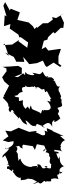

<svg xmlns="http://www.w3.org/2000/svg" viewBox="582 -1190 646 1851"><g transform="rotate(-90 905.5 -264.0)"><path d="M335 -538C354 -551 269 -500 244 -508C232 -514 283 -529 222 -491C215 -472 253 -530 203 -519C211 -491 157 -466 197 -470C188 -436 179 -484 165 -454C124 -436 102 -386 128 -380C88 -406 91 -363 97 -375C94 -340 118 -289 114 -349C98 -267 119 -297 79 -230L57 -272C62 -236 79 -224 73 -216C37 -186 111 -164 79 -151C93 -93 114 -95 85 -142C76 -67 95 -106 106 -92C128 -27 77 -13 131 -33C171 -42 120 -27 176 -8C162 29 201 31 156 -2C196 -32 223 0 231 37C221 40 240 -23 326 -10C286 -27 299 -24 354 -46C346 -13 368 -5 372 -63C409 -65 415 -86 393 -87C379 -49 389 -7 369 10C428 -25 413 18 426 -6C453 7 466 7 480 39C537 -28 519 -12 519 27L567 -79L573 -82L596 -136C546 -136 559 -112 572 -159C503 -131 538 -194 525 -176L557 -244L570 -230L560 -306L590 -384L600 -406V-407L565 -483L572 -537L517 -506L478 -561L462 -507L471 -458C421 -446 409 -514 392 -523C432 -539 374 -549 403 -497C353 -522 345 -572 311 -563ZM426 -373 437 -363 422 -271 386 -251 441 -232 428 -161C405 -154 391 -133 372 -171C403 -170 398 -117 364 -149C357 -84 308 -128 328 -116C307 -82 273 -135 243 -89C252 -105 209 -84 207 -106C212 -143 239 -188 227 -128C184 -184 223 -181 243 -201C260 -258 223 -201 216 -236L231 -227C233 -253 223 -310 222 -274C216 -356 281 -376 235 -345C242 -354 269 -387 303 -390C281 -424 257 -410 304 -411C328 -423 341 -403 370 -431C401 -411 418 -422 416 -440C437 -375 417 -423 400 -370Z M1196 -414C1192 -463 1189 -513 1187 -563L1172 -526L1143 -524L1136 -531L1087 -567L1046 -546L1006 -500L906 -552C903 -520 908 -565 886 -557C824 -493 824 -511 803 -507C810 -478 777 -527 749 -487C805 -466 742 -462 746 -439C748 -472 768 -476 690 -406C674 -446 681 -390 708 -406C656 -364 651 -381 629 -325C683 -347 677 -348 656 -318C627 -291 601 -268 628 -234L611 -250C609 -266 663 -192 642 -242C606 -147 591 -132 611 -186C660 -125 656 -111 609 -82C649 -93 691 -72 646 -91C692 -55 671 -65 655 -64C665 -20 708 -1 679 -5C707 -10 747 -33 723 -34C783 -5 756 -23 792 -33C812 46 819 -7 878 7C828 9 903 13 889 -31C872 37 949 -28 946 -11C922 -9 978 -43 998 -6C985 -57 1042 -34 1060 -84C1050 -30 1006 -61 1069 -69C1103 -109 1074 -82 1091 -150C1062 -131 1106 -160 1097 -121C1072 -145 1125 -170 1141 -175C1099 -212 1122 -204 1130 -277L1114 -257C1119 -256 1090 -252 1121 -331C1108 -353 1115 -304 1136 -346C1076 -340 1137 -355 1120 -371C1078 -429 1088 -401 1092 -447L1120 -378L1176 -377L1189 -398ZM915 -414C908 -428 943 -395 940 -391C946 -384 942 -354 947 -370C1020 -395 973 -328 1008 -346C975 -317 1008 -272 991 -260L1026 -252C986 -279 980 -196 981 -248C1015 -213 956 -193 971 -175C985 -142 918 -170 954 -136C934 -121 919 -122 865 -84C888 -75 872 -100 881 -107C833 -88 859 -113 859 -133C801 -78 754 -88 773 -174C759 -140 782 -181 750 -163C801 -184 745 -184 736 -195C756 -200 771 -281 787 -282L815 -290C766 -318 752 -283 803 -319C820 -298 773 -369 769 -326C781 -331 798 -381 865 -365C850 -429 862 -397 863 -405C922 -403 875 -417 907 -449Z M1430 -195 1449 -131 1473 -124 1522 -74 1509 -58 1563 -2V23L1613 29L1684 -4L1705 35L1657 -47L1667 -85L1643 -78L1608 -125L1607 -175L1563 -229L1572 -232L1552 -255L1579 -271L1615 -311L1639 -420L1712 -396L1748 -485L1730 -492L1811 -538L1776 -555L1673 -524L1685 -542L1579 -549L1600 -487L1556 -494L1498 -410L1471 -401L1473 -387L1422 -316L1371 -325L1434 -410L1447 -403L1402 -470L1397 -556L1411 -544L1293 -504L1325 -539L1283 -455L1234 -428L1237 -442L1235 -353L1283 -364L1213 -305L1223 -231L1247 -174L1197 -150L1186 -136L1228 -71L1186 -7L1198 5L1220 -24H1289L1360 0V-11L1344 -122L1378 -148L1357 -186L1442 -164Z"/></g></svg>

Font: Asimov Aggro
Style: It
Weight: 500
Designer: Google
Version: Version 2.000980; 2014